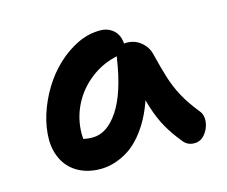

<svg xmlns="http://www.w3.org/2000/svg" viewBox="-71 -804 741 626"><g transform="rotate(-15 299.5 -490.5)"><path d="M198 -272Q157 -272 125.5 -288.5Q94 -305 77 -335.5Q60 -366 59 -406Q59 -448 72.5 -491Q86 -534 110 -573.5Q134 -613 166 -643Q198 -673 235 -691Q272 -709 312 -709Q339 -709 357.5 -692Q376 -675 377 -643Q377 -631 370 -624Q363 -617 351 -615Q296 -605 254 -572.5Q212 -540 189.5 -494.5Q167 -449 167 -398Q167 -380 170 -365.5Q173 -351 182 -329L128 -405Q148 -388 163 -383Q178 -378 199 -378Q248 -378 286.5 -436Q325 -494 342 -608Q345 -627 357 -637.5Q369 -648 385 -648Q413 -648 433.5 -631Q454 -614 460 -589Q471 -544 482 -508Q493 -472 510.5 -439.5Q528 -407 557 -371Q567 -360 568 -344Q569 -328 562.5 -312Q556 -296 544 -285Q532 -274 515 -274Q501 -274 491.5 -279.5Q482 -285 475 -295Q452 -323 434.5 -353.5Q417 -384 403.5 -426Q390 -468 380 -530L418 -531Q398 -435 363 -378Q328 -321 284.5 -296.5Q241 -272 198 -272Z"/></g></svg>

Font: Shantell Sans Medium
Style: Regular
Weight: 500
Designer: Stephen Nixon, Anya Danilova, Shantell Martin
Foundry: Arrow Type
Version: Version 1.011;[c5ecc13dd]